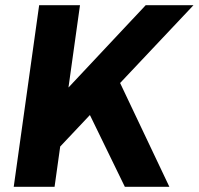

<svg xmlns="http://www.w3.org/2000/svg" viewBox="-20 -720 766 740"><path d="M93.8 -222.8 541.6 -700H725.8L188.4 -130.2ZM130.9 -700H288.3L190.3 0H32.9ZM297.8 -335.7 431.3 -424.6 632.8 0H461.2Z"/></svg>

Font: Pathway Extreme 8pt Thin 12pt
Style: Italic
Weight: 100
Italic angle: -8°
Version: Version 1.001;gftools[0.9.26]